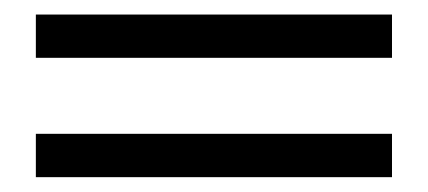

<svg xmlns="http://www.w3.org/2000/svg" viewBox="-20 -393 588 264"><path d="M519 -313.5H29.3V-373H519ZM519 -149.4H29.3V-209H519Z"/></svg>

Font: Scheherazade New
Style: Bold
Weight: 700
Designer: SIL International
Foundry: SIL International
Version: Version 4.000